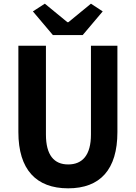

<svg xmlns="http://www.w3.org/2000/svg" viewBox="-20 -1011 740 1045"><path d="M159 -949 268 -820H430L539 -949L475 -991L352 -890H347L224 -991ZM80 -292C80 -88 177 14 351 14C525 14 619 -88 619 -292V-762H475V-279C475 -167 429 -116 351 -116C274 -116 230 -167 230 -279V-762H80Z"/></svg>

Font: Kawkab Mono
Style: Bold
Weight: 700
Monospace: yes
Designer: Abdullah Arif
Foundry: Abdullah Arif
Version: Version 1.000;PS 000.500;hotconv 1.0.88;makeotf.lib2.5.64775